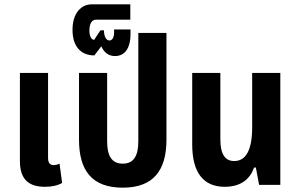

<svg xmlns="http://www.w3.org/2000/svg" viewBox="-20 -854 1380 887"><path d="M188 9C219 9 247 3 267 -9L255 -98C247 -94 236 -91 229 -91C210 -91 202 -102 202 -126V-517H72V-110C72 -28 110 9 188 9Z M547 13C688 13 749 -66 749 -209V-702H619V-201C619 -133 597 -98 547 -98C497 -98 475 -133 475 -201V-517H345V-209C345 -66 405 13 547 13Z M511 -595C555 -595 583 -628 583 -699V-718H507V-703C507 -682 499 -667 486 -667C470 -667 461 -685 460 -714H444L415 -670C401 -670 393 -689 393 -713C393 -747 406 -763 423 -763H582V-834H404C357 -834 315 -796 315 -716C315 -639 354 -598 416 -598L448 -640C461 -611 482 -595 511 -595Z M1018 9C1095 9 1136 -29 1154 -80H1162L1177 0H1275V-517H1145V-266C1145 -159 1115 -110 1062 -110C1021 -110 998 -140 998 -210V-517H868V-186C868 -58 919 9 1018 9Z"/></svg>

Font: Noto Sans Thai UI ExtCond
Style: Bold
Weight: 700
Width: 2
Designer: Monotype Design Team
Foundry: Monotype Imaging Inc.
Version: Version 2.000